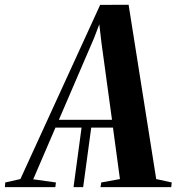

<svg xmlns="http://www.w3.org/2000/svg" viewBox="-96 -766 723 786"><path d="M205 0 238 -244H277.5L244.5 0ZM-76 0 -74.5 -19 -12.5 -33 314 -746 430.5 -746.5 543.5 -33 607 -19 605 0H315.5L318.5 -19L395 -33L366.5 -243.5H131L40 -32L133 -19L130.5 0ZM145 -275.5H362.5L319.5 -590L310.5 -666.5L289 -610Z"/></svg>

Font: Merriweather 144pt SemiBold
Style: Italic
Weight: 600
Italic angle: -7.8°
Version: Version 2.101